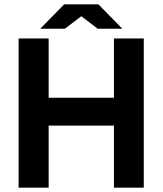

<svg xmlns="http://www.w3.org/2000/svg" viewBox="-20 -868 752 888"><path d="M507 0V-690H645V0ZM66 0V-690H205V0ZM128 -287V-416H583V-287ZM432 -735 284 -848H435L546 -735ZM166 -735 277 -848H428L280 -735Z"/></svg>

Font: Radio Canada Big SemiBold
Style: Regular
Weight: 600
Designer: Étienne Aubert Bonn
Foundry: Coppers and Brasses
Version: Version 1.001